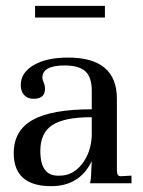

<svg xmlns="http://www.w3.org/2000/svg" viewBox="-20 -627 490 657"><path d="M155 10Q27 10 27 -103Q27 -180 91.5 -216.5Q156 -253 294 -253V-316Q294 -363 272 -383Q250 -403 201 -403Q125 -403 125 -361Q125 -355 130 -343Q134 -334 134 -323Q134 -289 95 -289Q74 -289 62.5 -302Q51 -315 51 -336Q51 -378 95 -404Q139 -430 213 -430Q380 -430 380 -289V-43Q380 -24 393 -24L430 -26V0H288Q292 -17 292 -37L294 -76Q253 10 155 10ZM185 -26Q229 -26 260 -65Q291 -104 294 -162V-226Q200 -226 159 -199Q118 -172 118 -111Q118 -66 134.5 -45Q151 -24 185 -26ZM100 -567V-607H339V-567Z"/></svg>

Font: UnnaRegular
Style: Regular
Weight: 400
Designer: Jorge de Buen Unna
Foundry: Omnibus-Type
Version: Version 2.008;hotconv 1.0.109;makeotfexe 2.5.65596